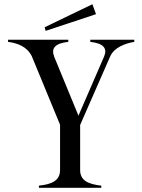

<svg xmlns="http://www.w3.org/2000/svg" viewBox="-20 -888 673 908"><path d="M164 -10V0H459V-10C394 -17 359 -36 359 -84V-297L501 -621C519 -663 572 -683 615 -690V-700H407V-690C470 -683 489 -659 472 -620L351 -341L237 -618C220 -660 240 -683 303 -690V-700H18V-690C64 -684 108 -667 130 -623L264 -298V-84C264 -36 229 -17 164 -10ZM434 -821 417 -868 191 -759 196 -742Z"/></svg>

Font: Sprat Condesed
Style: Regular
Weight: 400
Width: 3
Designer: Ethan Nakache
Foundry: Collletttivo
Version: Version 2.000;Glyphs 3.2 (3217)